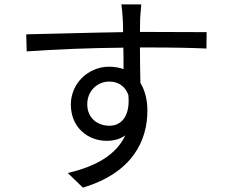

<svg xmlns="http://www.w3.org/2000/svg" viewBox="-20 -809 1040 878"><path d="M480 -234C425 -234 379 -270 379 -332C379 -396 428 -436 479 -436C518 -436 551 -418 567 -375C576 -281 538 -234 480 -234ZM633 -592C778 -592 868 -590 924 -587L925 -662C877 -662 755 -663 635 -663H620C620 -689 621 -712 621 -727L626 -789H535C537 -777 540 -748 541 -727C542 -713 543 -690 543 -662C396 -660 210 -654 100 -652L102 -574C226 -583 394 -590 544 -591C545 -557 545 -522 545 -493C525 -500 503 -504 479 -504C385 -504 304 -429 304 -331C304 -224 384 -165 468 -165C501 -165 529 -173 553 -190C512 -102 420 -48 290 -18L359 49C589 -20 654 -169 654 -303C654 -352 643 -396 622 -430C621 -475 620 -536 620 -592Z"/></svg>

Font: Noto Sans CJK KR Regular
Style: Regular
Weight: 400
Designer: Ryoko NISHIZUKA (kana & ideographs); Paul D. Hunt (Latin, Greek & Cyrillic); Wenlong ZHANG (bopomofo); Sandoll Communica
Foundry: Adobe Systems Incorporated
Version: Version 1.004;PS 1.004;hotconv 1.0.82;makeotf.lib2.5.63406